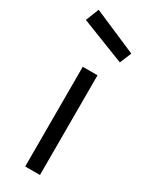

<svg xmlns="http://www.w3.org/2000/svg" viewBox="-197 -791 655 834"><g transform="rotate(30 130.5 -374.5)"><path d="M95 0V-500H169V0ZM31 -749 249 -655 225 -597 5 -683Z"/></g></svg>

Font: TypoPRO Titillium Text
Style: 400 wt
Weight: 400
Designer: Accademia di Belle Arti di Urbino and others
Foundry: Accademia di Belle Arti di Urbino and others.
Version: Version 25.000